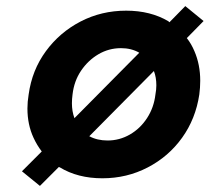

<svg xmlns="http://www.w3.org/2000/svg" viewBox="-20 -575 688 630"><path d="M111 35 52 -13 117 -78Q101 -99 90 -123Q70 -166 70 -219Q70 -241 74 -265Q85 -345 130.5 -407Q176 -469 244.5 -504.5Q313 -540 394 -540Q474 -540 533 -505Q534 -503 536 -502L588 -555L648 -506L593 -450Q608 -431 618 -407Q637 -363 637 -310Q637 -288 634 -265Q622 -185 577.5 -123Q533 -61 464.5 -25.5Q396 10 316 10Q235 10 176 -26Q175 -26 173 -27ZM437 -402Q411 -417 377 -417Q337 -417 303 -397Q269 -377 246 -343Q223 -309 218 -265Q216 -250 216 -236Q216 -210 224 -188Q224 -187 224 -187ZM333 -114Q372 -114 406 -133.5Q440 -153 462.5 -187.5Q485 -222 490 -265Q493 -281 493 -295Q493 -321 485 -342L273 -128Q299 -114 333 -114Z"/></svg>

Font: Lexend SemBd
Style: Italic
Weight: 600
Italic angle: -8.13011°
Designer: Bonnie Shaver-Troup, Thomas Jockin
Foundry: Lexend
Version: Version 1.007